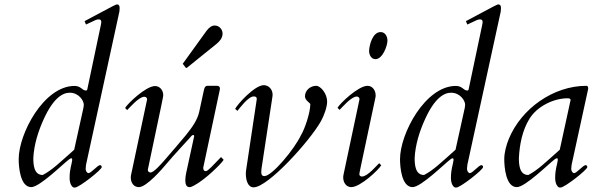

<svg xmlns="http://www.w3.org/2000/svg" viewBox="-20 -823 2673 858"><path d="M314.9 15.1C333.5 15.1 434.6 -64.5 434.6 -76.2C434.6 -81.5 431.6 -85 426.8 -85C416 -85 387.2 -49.3 375.5 -49.3C369.1 -49.3 362.8 -59.1 362.8 -67.9C362.8 -73.7 364.7 -87.9 364.7 -87.9L513.7 -772C514.2 -778.3 514.6 -782.7 514.6 -787.1C514.6 -797.4 511.2 -803.2 503.4 -803.2C497.1 -803.2 495.1 -801.8 357.9 -728.5L364.3 -713.4C411.6 -735.8 411.1 -736.3 421.9 -736.3C429.7 -736.3 432.6 -731.9 432.6 -724.1C432.6 -720.7 431.6 -716.3 430.7 -711.4L370.1 -423.8C369.6 -420.4 367.7 -418.5 364.3 -418.5C346.7 -418.5 342.3 -439 313 -439C176.3 -439 63.5 -226.1 63.5 -111.8C63.5 -77.1 70.3 13.2 119.6 13.2C157.2 13.2 260.7 -89.8 288.1 -110.4C292.5 -113.8 295.9 -115.7 298.8 -115.7C302.7 -115.7 302.7 -110.8 302.7 -107.9C299.8 -84 291 -68.8 291 -26.4C291 -12.2 294.9 4.4 305.7 13.2C308.1 15.1 311 15.1 314.9 15.1ZM128.9 -116.7C131.8 -176.8 150.9 -237.3 176.3 -292.5C218.8 -385.3 260.3 -408.7 291.5 -408.7C332.5 -408.7 354.5 -373 354.5 -355C354.5 -351.6 354 -347.2 353 -341.8L311.5 -153.8C247.6 -97.2 213.4 -63 170.9 -41C130.9 -41 128.9 -88.9 128.9 -116.7Z M888.2 -73.7C942.4 -330.1 957.5 -400.4 961.9 -420.4C962.9 -424.8 962.9 -426.8 962.9 -427.7C962.9 -435.1 957.5 -439.5 951.2 -439.5H906.7C896 -439.5 892.6 -427.7 891.1 -419.9L870.1 -322.8C862.3 -287.6 839.8 -254.9 810.1 -218.3C783.2 -185.5 743.2 -139.6 713.4 -105C698.7 -88.4 667 -52.2 652.8 -52.2C646 -52.2 640.6 -57.1 640.6 -63V-64.9C709 -388.2 709.5 -392.6 709.5 -397C709.5 -421.9 692.4 -438.5 672.9 -438.5C631.8 -438.5 549.3 -359.4 539.1 -340.3L548.3 -331.1C558.6 -340.8 600.1 -390.6 625 -390.6C631.8 -390.6 637.2 -385.7 637.2 -379.9V-377.9L565.4 -40C564.5 -36.1 564.5 -32.7 564.5 -28.8C564.5 -7.3 577.1 13.2 600.6 13.2C634.8 13.2 703.6 -66.4 728.5 -96.2C756.8 -129.9 798.3 -173.8 828.1 -207C833 -212.9 837.9 -219.7 843.3 -219.7C845.7 -219.7 847.7 -218.3 847.7 -214.4L812 -50.3C810.1 -41.5 808.1 -29.3 808.1 -17.6C808.1 -1.5 812 13.2 826.2 13.2C833 13.2 836.4 11.7 846.7 6.3C896 -19 971.2 -93.3 979.5 -108.9L967.8 -121.1C931.2 -83.5 909.2 -58.1 899.4 -58.1C891.6 -58.1 888.2 -64 888.2 -73.7ZM809.6 -521C810.5 -520 810.5 -519.5 813 -519.5C814.5 -519.5 814.9 -520 816.4 -521L947.8 -627C960.9 -637.7 974.6 -652.8 974.6 -672.9C974.6 -691.9 959.5 -709 939.5 -709C927.7 -709 915 -701.7 902.8 -685.1L798.8 -541C797.9 -540 796.9 -539.1 796.9 -538.1C796.9 -537.1 797.9 -536.1 798.8 -535.2Z M1113.3 14.2C1177.2 14.2 1363.8 -191.9 1414.1 -281.2C1426.8 -303.7 1441.9 -343.3 1441.9 -369.1C1441.9 -404.8 1412.6 -439.5 1393.1 -439.5C1366.7 -439.5 1342.8 -419.4 1342.8 -392.1C1342.8 -375 1366.7 -361.8 1366.7 -357.9C1366.7 -319.8 1342.3 -247.1 1324.7 -218.3C1295.4 -156.2 1195.8 -36.1 1161.6 -36.1C1153.8 -36.1 1147.5 -39.1 1147.5 -55.2C1147.5 -58.6 1147.9 -63 1148.4 -67.9L1197.3 -390.1C1197.8 -393.1 1198.2 -396.5 1198.2 -399.4C1198.2 -423.8 1180.7 -442.4 1158.7 -442.4C1117.7 -442.4 1040 -356 1030.8 -336.4L1041 -327.6C1050.3 -338.4 1088.9 -392.1 1113.8 -392.1C1122.1 -392.1 1127.4 -389.2 1127.4 -381.8V-379.9L1080.6 -67.9C1079.6 -62 1078.6 -54.7 1078.6 -46.9C1078.6 -19.5 1086.9 14.2 1113.3 14.2Z M1657.2 -384.8C1658.2 -388.7 1658.7 -392.6 1658.7 -396.5C1658.7 -418 1645.5 -439.5 1622.1 -439.5C1581.1 -439.5 1498.5 -360.4 1488.3 -341.3L1497.6 -332C1507.8 -341.8 1549.3 -391.6 1574.2 -391.6C1581.1 -391.6 1586.4 -386.7 1586.4 -380.9V-378.9L1516.1 -47.4C1513.7 -36.6 1513.7 -33.7 1513.7 -29.8C1513.7 -8.3 1526.4 13.2 1549.8 13.2C1590.8 13.2 1673.3 -65.4 1683.6 -84.5L1674.3 -93.8C1664.1 -84 1622.6 -34.2 1597.7 -34.2C1590.3 -34.2 1585.9 -38.1 1585.9 -44.9C1585.9 -51.3 1586.4 -50.3 1657.2 -384.8ZM1629.4 -594.7C1629.4 -578.6 1638.7 -558.6 1657.7 -558.6C1689.5 -558.6 1711.4 -617.7 1711.4 -641.6C1711.4 -659.7 1701.7 -679.7 1680.7 -679.7C1645 -679.7 1629.9 -621.1 1629.4 -594.7Z M2019 15.1C2037.6 15.1 2138.7 -64.5 2138.7 -76.2C2138.7 -81.5 2135.7 -85 2130.9 -85C2120.1 -85 2091.3 -49.3 2079.6 -49.3C2073.2 -49.3 2066.9 -59.1 2066.9 -67.9C2066.9 -73.7 2068.8 -87.9 2068.8 -87.9L2217.8 -772C2218.3 -778.3 2218.8 -782.7 2218.8 -787.1C2218.8 -797.4 2215.3 -803.2 2207.5 -803.2C2201.2 -803.2 2199.2 -801.8 2062 -728.5L2068.4 -713.4C2115.7 -735.8 2115.2 -736.3 2126 -736.3C2133.8 -736.3 2136.7 -731.9 2136.7 -724.1C2136.7 -720.7 2135.7 -716.3 2134.8 -711.4L2074.2 -423.8C2073.7 -420.4 2071.8 -418.5 2068.4 -418.5C2050.8 -418.5 2046.4 -439 2017.1 -439C1880.4 -439 1767.6 -226.1 1767.6 -111.8C1767.6 -77.1 1774.4 13.2 1823.7 13.2C1861.3 13.2 1964.8 -89.8 1992.2 -110.4C1996.6 -113.8 2000 -115.7 2002.9 -115.7C2006.8 -115.7 2006.8 -110.8 2006.8 -107.9C2003.9 -84 1995.1 -68.8 1995.1 -26.4C1995.1 -12.2 1999 4.4 2009.8 13.2C2012.2 15.1 2015.1 15.1 2019 15.1ZM1833 -116.7C1835.9 -176.8 1855 -237.3 1880.4 -292.5C1922.9 -385.3 1964.4 -408.7 1995.6 -408.7C2036.6 -408.7 2058.6 -373 2058.6 -355C2058.6 -351.6 2058.1 -347.2 2057.1 -341.8L2015.6 -153.8C1951.7 -97.2 1917.5 -63 1875 -41C1835 -41 1833 -88.9 1833 -116.7Z M2484.9 15.1C2503.4 15.1 2604.5 -64.5 2604.5 -76.2C2604.5 -81.5 2601.6 -85 2596.7 -85C2585.9 -85 2557.1 -49.3 2545.4 -49.3C2539.1 -49.3 2532.7 -59.1 2532.7 -67.9C2532.7 -73.7 2534.7 -87.9 2534.7 -87.9L2608.4 -425.8C2608.4 -431.6 2608.4 -439.5 2600.1 -439.5C2453.1 -439.5 2309.6 -337.9 2253.9 -202.6C2242.7 -175.3 2233.4 -141.6 2233.4 -111.8C2233.4 -77.1 2240.2 13.2 2289.6 13.2C2327.1 13.2 2430.7 -89.8 2458 -110.4C2462.4 -113.8 2465.8 -115.7 2468.8 -115.7C2472.7 -115.7 2472.7 -110.8 2472.7 -107.9C2469.7 -84 2460.9 -68.8 2460.9 -26.4C2460.9 -12.2 2464.8 4.4 2475.6 13.2C2478 15.1 2481 15.1 2484.9 15.1ZM2298.8 -116.7C2301.8 -176.8 2314 -240.7 2346.2 -292.5C2379.9 -347.2 2453.1 -383.8 2516.6 -383.8C2522.5 -383.8 2529.8 -382.8 2529.8 -376L2481.4 -153.8C2417.5 -97.2 2383.3 -63 2340.8 -41C2300.8 -41 2298.8 -88.9 2298.8 -116.7Z"/></svg>

Font: Cardo
Style: Italic
Weight: 400
Designer: David J. Perry
Foundry: David J. Perry
Version: Version 0.99